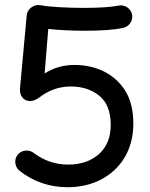

<svg xmlns="http://www.w3.org/2000/svg" viewBox="-20 -721 608 779"><path d="M515.6 -662.6C510.3 -687.5 485.4 -703.6 460.4 -698.2C433.6 -692.4 380.9 -689 320.3 -689C286.6 -689 253.4 -689.9 220.2 -691.9C187 -693.8 162.1 -696.3 146 -699.7C131.8 -702.1 119.1 -699.7 107.9 -691.4C96.2 -683.1 89.8 -672.4 88.4 -659.2L61 -361.3C58.6 -332.5 76.2 -311 101.6 -311C115.7 -311 126.5 -316.9 137.7 -324.2C173.3 -352.1 215.8 -370.1 267.1 -370.1C312.5 -370.1 351.1 -357.9 382.3 -333C413.6 -308.1 429.2 -268.1 429.2 -213.9C429.2 -163.6 413.1 -124 381.3 -95.7C349.1 -67.4 307.6 -53.2 256.8 -53.2C203.6 -53.2 157.7 -69.8 116.7 -100.6C96.7 -115.7 67.9 -112.8 51.8 -93.3C36.1 -73.7 39.6 -43.9 59.1 -28.3C115.7 16.6 182.6 38.6 253.4 38.6C304.2 38.6 349.6 28.3 390.1 7.3C470.7 -35.2 521 -113.8 521 -219.2C521 -272.5 510.3 -316.9 488.3 -352.5C444.3 -422.9 368.2 -457.5 281.7 -457.5C236.8 -457.5 196.8 -445.8 161.1 -422.9L175.8 -603.5C219.2 -599.1 271.5 -596.2 323.7 -596.2C391.6 -596.2 443.8 -600.1 480 -607.9C504.9 -613.3 521 -638.7 515.6 -662.6Z"/></svg>

Font: Mikhak Medium
Style: Regular
Weight: 500
Designer: Amin Abedi
Version: Version 3.2